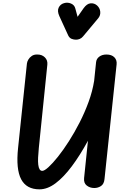

<svg xmlns="http://www.w3.org/2000/svg" viewBox="-20 -1414 940 1444"><path d="M277 10Q179 10 139 -66Q99 -142 116 -301.5L182.5 -936.5Q184 -950 193.2 -966Q202.5 -982 219.5 -993.5Q236.5 -1005 262 -1004Q296 -1004 317.8 -982.2Q339.5 -960.5 336 -927.5L272 -301.5Q268 -261 266.5 -229.2Q265 -197.5 267.8 -175Q270.5 -152.5 277.8 -140.8Q285 -129 298 -129Q314 -129 345 -157.2Q376 -185.5 415.8 -235.2Q455.5 -285 497.8 -351Q540 -417 578.8 -492.8Q617.5 -568.5 646.5 -648.2Q675.5 -728 688 -805.5L702.5 -945.5Q705 -972 726.8 -988Q748.5 -1004 780.5 -1004Q819.5 -1004 840 -983.2Q860.5 -962.5 857 -930L766 -67.5Q762.5 -30.5 740 -15.2Q717.5 0 689 0Q656 0 632.2 -18.8Q608.5 -37.5 612.5 -75.5L641.5 -355.5Q581.5 -245.5 520.2 -163.5Q459 -81.5 398 -35.8Q337 10 277 10ZM551.5 -1115.5Q534.5 -1115.5 518.2 -1122Q502 -1128.5 492.5 -1148.5L426.5 -1292.5Q409 -1331 421.2 -1356.5Q433.5 -1382 460.5 -1390Q487.5 -1398.5 513.8 -1387.5Q540 -1376.5 546.5 -1350L563.5 -1287.5L609 -1352.5Q633.5 -1386.5 661.2 -1389Q689 -1391.5 710.5 -1372.5Q731.5 -1353 734 -1325.8Q736.5 -1298.5 719 -1277L604 -1139.5Q593 -1126.5 579.2 -1121Q565.5 -1115.5 551.5 -1115.5Z"/></svg>

Font: Edu NSW ACT Hand Pre
Style: Regular
Weight: 400
Designer: Tina and Corey Anderson, Eben Sorkin, Mirko Velimirovic
Foundry: Sorkin Type Co.
Version: Version 2.000